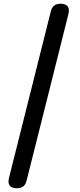

<svg xmlns="http://www.w3.org/2000/svg" viewBox="-20 -825 428 1027"><path d="M71 182Q15 182 28 127L252 -765Q262 -805 303 -805Q359 -805 346 -750L236 -311L122 142Q112 182 71 182Z"/></svg>

Font: GenSenRounded TW B
Style: Regular
Weight: 700
Version: Version 1.501;PS 1;hotconv 16.6.51;makeotf.lib2.5.65220